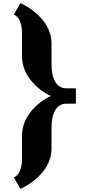

<svg xmlns="http://www.w3.org/2000/svg" viewBox="-20 -974 536 1204"><path d="M67 -883 108 -954Q195 -914 249 -847Q303 -780 303 -701V-573Q303 -499 327.5 -459.5Q352 -420 396 -420H456V-324H396Q352 -324 327.5 -284.5Q303 -245 303 -171V-43Q303 36 249 103Q195 170 108 210L67 139Q118 114 118 20V-123Q118 -202 169.5 -268.5Q221 -335 298 -372Q221 -409 169.5 -475.5Q118 -542 118 -621V-764Q118 -858 67 -883Z"/></svg>

Font: Inknut Antiqua ExtraBold
Style: Regular
Weight: 800
Designer: Claus Eggers Sørensen
Foundry: Claus Eggers Sørensen
Version: Version 1.003; ttfautohint (v1.8.2) -l 8 -r 50 -G 200 -x 14 